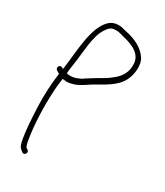

<svg xmlns="http://www.w3.org/2000/svg" viewBox="-182 -598 746 870"><g transform="rotate(30 191.5 -163.0)"><path d="M34 -206 49 -197V-194C41 -137 38 -75 41 -12C44 49 47 105 57 154C62 177 69 184 83 194C97 204 112 182 98 172L89 167V166C80 151 78 125 75 105C65 30 63 -65 70 -146L75 -185H82C94 -182 108 -183 122 -187C151 -193 179 -214 202 -229C250 -258 309 -283 333 -336C348 -367 353 -418 335 -446C310 -485 266 -506 214 -516C199 -520 186 -525 169 -523C151 -523 135 -515 124 -504C68 -447 69 -328 54 -225L47 -229C31 -237 21 -215 34 -206ZM79 -219V-222C81 -239 83 -257 86 -274C96 -340 96 -418 126 -466C138 -483 147 -497 170 -497C186 -499 196 -494 210 -491C250 -481 313 -466 320 -411C325 -355 296 -325 266 -303C242 -283 215 -272 193 -257C181 -249 168 -242 155 -233V-232C136 -222 115 -212 87 -215C84 -215 81 -216 79 -219ZM86 -210H87ZM170 -497C170 -497 169 -497 169 -497C169 -497 170 -497 170 -497ZM266 -298Z"/></g></svg>

Font: Stray Cat
Style: LtCn
Weight: 300
Version: Version 1.0